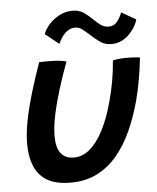

<svg xmlns="http://www.w3.org/2000/svg" viewBox="-54 -778 696 850"><g transform="rotate(-5 294.5 -353.0)"><path d="M459 -496.5Q469 -499.5 486.8 -501.2Q504.5 -503 521.5 -503Q535.5 -503 552.8 -502Q570 -501 579.5 -499Q574.5 -453 566.5 -405.8Q558.5 -358.5 546.5 -312.5Q528 -243 500.8 -181.8Q473.5 -120.5 435 -73.8Q396.5 -27 345 -0.5Q293.5 26 226 26Q161 26 122 2.8Q83 -20.5 65.8 -62.5Q48.5 -104.5 48.5 -160Q48.5 -211 60.5 -269.8Q72.5 -328.5 91.8 -391.8Q111 -455 133 -517.5Q143.5 -518 159.5 -518.2Q175.5 -518.5 189 -518Q207.5 -517.5 225.2 -515.5Q243 -513.5 254 -510Q233.5 -456 215 -397Q196.5 -338 184.5 -283Q172.5 -228 172.5 -185Q172.5 -134 192 -108.8Q211.5 -83.5 250 -83.5Q289 -83.5 321.8 -111.8Q354.5 -140 381.2 -192Q408 -244 427 -315Q439.5 -359.5 447.5 -405Q455.5 -450.5 459 -496.5ZM168.5 -639Q176.5 -660.5 195.2 -681.8Q214 -703 241 -717.2Q268 -731.5 300 -731.5Q329 -731.5 349.5 -717.2Q370 -703 387 -686Q402 -671 418 -659.2Q434 -647.5 454 -647.5Q477 -647.5 491.5 -665.2Q506 -683 513.5 -705.5L578 -668.5Q575.5 -657.5 566.5 -640.8Q557.5 -624 542.5 -607.8Q527.5 -591.5 506.8 -580.5Q486 -569.5 459 -569.5Q430 -569.5 407.5 -585.8Q385 -602 366.5 -619.5Q351 -634 336.2 -645Q321.5 -656 305.5 -656Q286 -656 270.8 -645.2Q255.5 -634.5 245.5 -619.5Q235.5 -604.5 229.5 -590.5Z"/></g></svg>

Font: Grandstander Thin Medium
Style: Italic
Weight: 500
Italic angle: -15°
Version: Version 1.200